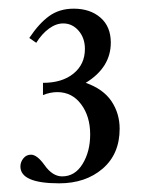

<svg xmlns="http://www.w3.org/2000/svg" viewBox="-20 -671 334 445"><path d="M117.2 -246.1Q27.3 -246.1 27.3 -285.2Q27.3 -295.4 34.2 -304Q41 -312.5 51.8 -312.5Q65.9 -312.5 83 -288.6Q101.6 -262.2 124 -262.2Q153.8 -262.2 171.4 -291Q189 -319.8 189 -359.4Q189 -401.4 168 -429.4Q147 -457.5 112.8 -457.5Q96.7 -457.5 79.6 -450.7V-479Q124 -479 150.4 -500.5Q176.8 -522 176.8 -557.6Q176.8 -583 162.1 -599.9Q147.5 -616.7 126.5 -616.7Q109.9 -616.7 93.5 -604.7Q77.1 -592.8 64 -571.8L47.9 -583Q70.3 -616.7 94 -633.8Q117.7 -650.9 150.9 -650.9Q189 -650.9 212.9 -630.1Q236.8 -609.4 236.8 -572.3Q236.8 -514.6 178.7 -479Q219.2 -464.8 238.3 -436.5Q257.3 -408.2 257.3 -372.6Q257.3 -314 217.8 -280Q178.2 -246.1 117.2 -246.1Z"/></svg>

Font: Elstob 18pt
Style: Regular
Weight: 400
Designer: Peter S. Baker
Version: Version 1.015